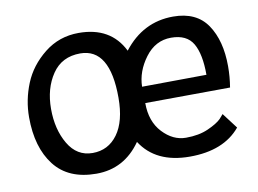

<svg xmlns="http://www.w3.org/2000/svg" viewBox="-59 -564 884 657"><g transform="rotate(-10 382.5 -235.5)"><path d="M728 -204 433 -202Q433 -138 469 -99.5Q505 -61 550 -61Q595 -61 627.5 -75.5Q660 -90 674 -104L687 -119L728 -65Q670 5 552 5Q434 5 382 -76Q324 7 227 7Q130 7 81.5 -55.5Q33 -118 33 -223Q33 -283 56 -339.5Q79 -396 130.5 -437Q182 -478 250 -478Q361 -478 405 -389Q473 -477 578 -477Q659 -477 696.5 -421.5Q734 -366 734 -277Q734 -240 728 -204ZM346 -236Q346 -408 243 -408Q179 -408 145.5 -358.5Q112 -309 112 -238Q112 -167 142 -116Q172 -65 226.5 -65Q281 -65 313.5 -109.5Q346 -154 346 -236ZM432 -259 656 -261Q656 -333 634.5 -370Q613 -407 558.5 -407Q504 -407 468.5 -359.5Q433 -312 432 -259Z"/></g></svg>

Font: Fresca
Style: Regular
Weight: 400
Designer: Iván Moreno
Foundry: Fontstage
Version: Version 1.001